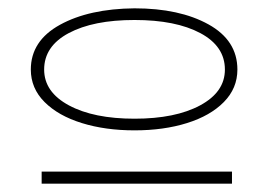

<svg xmlns="http://www.w3.org/2000/svg" viewBox="-20 -720 645 461"><path d="M54 -553Q54 -622 124 -660.5Q194 -699 303 -700Q411 -700 480.5 -661.5Q550 -623 550 -553Q550 -508 517.5 -475Q485 -442 429 -424.5Q373 -407 303 -407Q233 -407 176.5 -424.5Q120 -442 87 -475Q54 -508 54 -553ZM520 -553Q520 -609 461 -640.5Q402 -672 303 -672Q204 -672 145 -640.5Q86 -609 86 -553Q86 -499 145.5 -467Q205 -435 303 -435Q401 -435 460.5 -467Q520 -499 520 -553ZM537 -308V-279H80V-308Z"/></svg>

Font: BioRhyme Expanded ExtraLight
Style: Regular
Weight: 275
Width: 7
Designer: Aoife Mooney
Foundry: Aoife Mooney Type
Version: Version 1.001